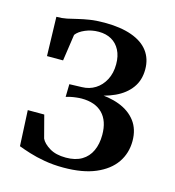

<svg xmlns="http://www.w3.org/2000/svg" viewBox="-87 -609 632 692"><g transform="rotate(15 229.0 -262.5)"><path d="M210.5 9Q172.5 9 140 3.2Q107.5 -2.5 82.2 -10.5Q57 -18.5 40 -25L33.5 -158H95L117 -74Q125 -57 148.8 -42.5Q172.5 -28 210 -28Q245.5 -28 269 -42Q292.5 -56 304.2 -81.5Q316 -107 316 -141Q316 -193 288.8 -220.8Q261.5 -248.5 210.5 -248.5Q202.5 -248.5 191.2 -247.2Q180 -246 169.8 -243.8Q159.5 -241.5 153 -239.5L154 -287L200.5 -288.5Q228 -289 250 -302.8Q272 -316.5 285.2 -341.5Q298.5 -366.5 298.5 -400Q298.5 -430.5 287.2 -452.2Q276 -474 255.8 -485.5Q235.5 -497 208 -497Q181 -497 157.8 -487Q134.5 -477 124.5 -463L110 -364H50L46 -509.5Q67 -509.5 85 -513.2Q103 -517 122 -521.8Q141 -526.5 164.5 -530.2Q188 -534 219.5 -534Q280 -534 321.2 -519.2Q362.5 -504.5 383.5 -476.5Q404.5 -448.5 404.5 -409Q404.5 -368.5 383.5 -339.8Q362.5 -311 325.2 -293.8Q288 -276.5 240 -270.5L252 -281Q304 -280.5 343.2 -265.5Q382.5 -250.5 404.8 -221Q427 -191.5 427 -148Q427 -102.5 402.8 -67.2Q378.5 -32 330.5 -11.5Q282.5 9 210.5 9Z"/></g></svg>

Font: Merriweather 96pt
Style: Regular
Weight: 400
Version: Version 2.100